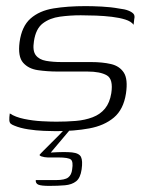

<svg xmlns="http://www.w3.org/2000/svg" viewBox="-20 -424 472 628"><path d="M163 5Q148 5 123 4Q98 3 72 -1Q46 -5 27 -13Q19 -16 15 -19.5Q11 -23 10.5 -31Q10 -39 12 -53Q30 -41 59 -35Q88 -29 117 -27.5Q146 -26 164 -26Q198 -26 228 -28.5Q258 -31 283 -40.5Q308 -50 323.5 -69Q339 -88 344 -119Q351 -165 329.5 -177.5Q308 -190 266 -190H169Q135 -190 104 -194.5Q73 -199 55.5 -219Q38 -239 44 -286Q51 -338 80 -363.5Q109 -389 155 -396.5Q201 -404 260 -404Q282 -404 312.5 -402.5Q343 -401 370 -396Q388 -394 399.5 -389.5Q411 -385 416.5 -379Q422 -373 419 -361L417 -343Q409 -354 390 -360Q371 -366 346 -369Q321 -372 294 -373Q267 -374 244 -374Q209 -374 176 -369.5Q143 -365 120 -347.5Q97 -330 91 -289Q86 -258 97 -243.5Q108 -229 130.5 -225Q153 -221 182 -221H278Q315 -221 343 -214.5Q371 -208 385 -186.5Q399 -165 392 -118Q384 -66 352.5 -39.5Q321 -13 272 -4Q223 5 163 5ZM141 184Q115 184 105.5 180Q96 176 97 165Q102 165 120 165Q138 165 163 165Q192 165 203 156.5Q214 148 216 130Q220 105 212 98Q204 91 170 91H136Q131 91 125.5 90Q120 89 115.5 87.5Q111 86 109 83Q112 79 123 68Q134 57 148 43Q162 29 174.5 16.5Q187 4 192 -2H211L146 75Q192 72 215.5 74.5Q239 77 245 89.5Q251 102 247 130Q243 158 229 169Q215 180 192.5 182Q170 184 141 184Z"/></svg>

Font: Genos Thin Light
Style: Italic
Weight: 300
Italic angle: -8°
Version: Version 1.010